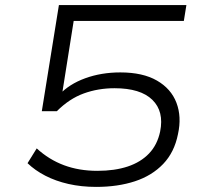

<svg xmlns="http://www.w3.org/2000/svg" viewBox="-20 -725 788 753"><path d="M357 8Q299 8 248.5 -3.5Q198 -15 157.5 -36Q117 -57 88 -85L124 -143Q172 -99 231 -77Q290 -55 362 -55Q430 -55 481 -72Q532 -89 564.5 -123Q597 -157 608 -209Q624 -288 577.5 -333.5Q531 -379 429 -379Q365 -379 308.5 -358.5Q252 -338 203 -289H144L211 -705H711L701 -643H269L223 -353H212Q251 -395 314 -418Q377 -441 452 -441Q540 -441 595.5 -409Q651 -377 672 -322Q693 -267 678 -199Q664 -128 620 -82Q576 -36 509 -14Q442 8 357 8Z"/></svg>

Font: Nunito Sans 10pt Expanded Light
Style: Italic
Weight: 300
Width: 7
Italic angle: -9°
Designer: Vernon Adams
Foundry: Vernon Adams
Version: Version 3.101;gftools[0.9.27]